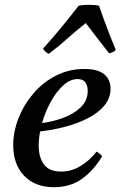

<svg xmlns="http://www.w3.org/2000/svg" viewBox="-20 -767 502 799"><path d="M440 -398Q440 -359 415 -328.5Q390 -298 347.5 -276Q305 -254 253 -240Q201 -226 147 -220Q141 -189 141 -162Q141 -112 163 -82.5Q185 -53 234 -53Q277 -53 315 -76Q353 -99 382 -136Q398 -127 405 -117Q371 -59 322 -23.5Q273 12 205 12Q126 12 80.5 -35.5Q35 -83 35 -163Q35 -219 57 -275Q79 -331 118.5 -377.5Q158 -424 212.5 -452Q267 -480 331 -480Q387 -480 413.5 -458Q440 -436 440 -398ZM155 -255Q202 -261 245.5 -277.5Q289 -294 317 -321.5Q345 -349 345 -389Q345 -411 335 -424.5Q325 -438 303 -438Q272 -438 243 -411.5Q214 -385 191 -343Q168 -301 155 -255ZM462 -559Q456 -553 449 -550Q442 -547 434 -545Q409 -577 383.5 -610Q358 -643 337 -671Q301 -643 262 -608Q223 -573 183 -543Q177 -545 169.5 -552Q162 -559 159 -565Q183 -591 211 -624Q239 -657 265 -689.5Q291 -722 307 -743Q324 -747 350 -747Q376 -747 392 -743Q401 -717 413 -684Q425 -651 438 -618Q451 -585 462 -559Z"/></svg>

Font: Tiro Devanagari Marathi
Style: Italic
Weight: 400
Italic angle: -11°
Designer: Devanagari: John Hudson & Fiona Ross, assisted by Paul Hanslow. Latin: John Hudson with Paul Hanslow, assisted by Kaja S
Foundry: Tiro Typeworks Ltd.
Version: Version 1.52